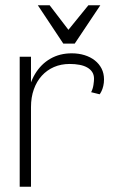

<svg xmlns="http://www.w3.org/2000/svg" viewBox="-20 -711 456 731"><path d="M55 0V-495H98V-331L84 -338.5Q90.5 -391 113.2 -429Q136 -467 171.8 -487.5Q207.5 -508 253 -508Q279.5 -508 302 -501Q324.5 -494 341 -481Q357.5 -468 366.8 -449.8Q376 -431.5 376 -408.5Q376 -395 373.2 -383.5Q370.5 -372 366.5 -364Q362.5 -356 359.5 -352L327 -360Q333.5 -372.5 335.8 -387.8Q338 -403 338 -411Q338 -426 331.2 -436.5Q324.5 -447 312.2 -454Q300 -461 283 -464.2Q266 -467.5 245.5 -467.5Q212.5 -467.5 185.5 -455.8Q158.5 -444 139 -422.5Q119.5 -401 108.8 -370.8Q98 -340.5 98 -303.5V0ZM124 -691 221 -545H264.5L362 -691H316.5L240.5 -597.5L169 -691Z"/></svg>

Font: Russolo 10pt ExtraLight
Style: Regular
Weight: 200
Designer: Micah Stupak-Hahn
Version: Version 1.000